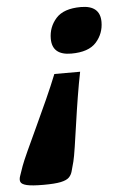

<svg xmlns="http://www.w3.org/2000/svg" viewBox="-119 -566 514 805"><g transform="rotate(-5 138.5 -163.5)"><path d="M195.5 -337Q115 -337 115 -406.5Q115 -455.5 147.2 -491.8Q179.5 -528 252 -528Q333 -528 333 -458.5Q333 -409.5 300.8 -373.2Q268.5 -337 195.5 -337ZM-63 155 -49 114.5Q-42.5 96.5 -23.2 54Q-4 11.5 21.8 -43.2Q47.5 -98 73 -154.8Q98.5 -211.5 117 -258H225.5Q216 -211.5 206.8 -154.8Q197.5 -98 189.8 -43.2Q182 11.5 175.5 54Q169 96.5 164.5 114.5L153.5 155Q149.5 170 139.2 180.2Q129 190.5 104.2 195.8Q79.5 201 31.5 201Q-16.5 201 -38.5 195.8Q-60.5 190.5 -64.5 180.2Q-68.5 170 -63 155Z"/></g></svg>

Font: Newsreader Caption
Style: Bold Italic
Weight: 700
Italic angle: -17°
Designer: Hugues Gentile
Foundry: Production Type
Version: Version 1.001